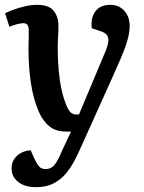

<svg xmlns="http://www.w3.org/2000/svg" viewBox="-20 -545 595 795"><path d="M319 56Q303 93 286 124.5Q269 156 247.5 179.5Q226 203 197.5 216.5Q169 230 129 230Q83 230 55.5 208.5Q28 187 28 153Q28 121 50 100.5Q72 80 107 77L121 109Q129 126 135.5 136Q142 146 149.5 150.5Q157 155 168 155Q183 155 194 148Q205 141 215.5 123.5Q226 106 238 77L274 0H257Q220 0 196.5 -13.5Q173 -27 152 -60Q136 -88 123.5 -130Q111 -172 104.5 -226.5Q98 -281 98 -345Q98 -356 98.5 -369.5Q99 -383 99 -396.5Q99 -410 99 -420Q99 -436 93 -442.5Q87 -449 76 -449Q66 -449 49 -444.5Q32 -440 19 -434L1 -490Q14 -497 36 -505Q58 -513 84 -519Q110 -525 134 -525Q182 -525 202 -500.5Q222 -476 222 -437Q222 -425 221.5 -412Q221 -399 220 -384.5Q219 -370 219 -351Q219 -298 223 -254Q227 -210 235 -173.5Q243 -137 256 -106Q262 -92 268 -84.5Q274 -77 280.5 -74Q287 -71 294 -71H307L417 -333Q427 -358 428.5 -374Q430 -390 422.5 -400Q415 -410 396 -416L360 -428Q355 -471 375 -498Q395 -525 437 -525Q461 -525 478.5 -514Q496 -503 506.5 -483.5Q517 -464 517 -438Q517 -420 513 -400Q509 -380 500.5 -355.5Q492 -331 478.5 -299.5Q465 -268 446 -226Z"/></svg>

Font: Literata 18pt SemiBold
Style: Italic
Weight: 600
Italic angle: -2°
Designer: Latin by Veronika Burian and Jose Scaglione. Greek by Irene Vlachou. Cyrillic by Vera Evstafieva
Foundry: TypeTogether
Version: Version 3.103;gftools[0.9.29]